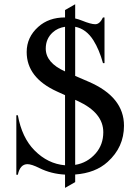

<svg xmlns="http://www.w3.org/2000/svg" viewBox="-20 -831 675 924"><path d="M293 73.2V9.3Q226.1 5.9 169.9 -22Q131.8 -41 112.3 -41Q76.7 -41 65.9 9.8H58.6V-276.4H65.9Q85.4 -168.5 146 -107.4Q210 -42.5 293 -35.6V-373L254.4 -390.6Q108.4 -457 108.4 -580.6Q108.4 -651.9 164.1 -701.7Q214.4 -747.1 293 -747.1V-782.7L341.8 -810.5V-742.2Q358.9 -738.3 374.5 -731.9Q417.5 -714.4 438.5 -714.4Q460 -714.4 475.6 -747.1H482.9V-527.3H475.6Q457.5 -592.3 429.7 -636.7Q395 -691.9 341.8 -702.1V-465.8L407.2 -437.5Q576.7 -364.3 576.7 -226.1Q576.7 -122.6 498 -51.8Q439.5 1.5 341.8 8.8V45.4ZM293 -487.3V-702.1Q257.3 -696.8 233.4 -674.8Q200.2 -644.5 200.2 -597.2Q200.2 -528.8 293 -487.3ZM341.8 -350.6V-37.6Q400.4 -46.9 440.9 -93.3Q477.1 -135.3 477.1 -194.8Q477.1 -288.6 353.5 -345.2Z"/></svg>

Font: Modern Antiqua
Style: Book
Weight: 400
Designer: Wojciech Kalinowski "wmk69" (wmk69@o2.pl)
Foundry: Wojciech Kalinowski "wmk69" (wmk69@o2.pl)
Version: Version 3.1.0; 2021-05-28